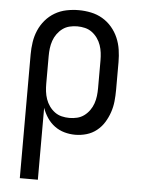

<svg xmlns="http://www.w3.org/2000/svg" viewBox="-53 -570 606 827"><g transform="rotate(5 250.0 -156.5)"><path d="M64 215V-320Q64 -347 68 -373.5Q72 -400 82.5 -424.5Q93 -449 110.5 -469.5Q128 -490 151 -503.5Q174 -517 200.5 -522.5Q227 -528 254 -528Q281 -528 307.5 -522.5Q334 -517 357 -503.5Q380 -490 397.5 -469.5Q415 -449 425.5 -424.5Q436 -400 440 -373.5Q444 -347 444 -320V-200Q444 -175 441.5 -150.5Q439 -126 431 -102.5Q423 -79 410 -58Q397 -37 377.5 -21.5Q358 -6 334 1Q310 8 285 8Q261 8 238 1.5Q215 -5 196 -19Q177 -33 163.5 -53Q150 -73 142 -96V215ZM254 -62Q271 -62 287.5 -66Q304 -70 317.5 -80Q331 -90 341 -104Q351 -118 356.5 -134Q362 -150 364 -166.5Q366 -183 366 -200V-320Q366 -337 364 -353.5Q362 -370 356.5 -386Q351 -402 341 -416Q331 -430 317.5 -440Q304 -450 287.5 -454Q271 -458 254 -458Q237 -458 220.5 -454Q204 -450 190.5 -440Q177 -430 167 -416Q157 -402 151.5 -386Q146 -370 144 -353.5Q142 -337 142 -320V-200Q142 -183 144 -166.5Q146 -150 151.5 -134Q157 -118 167 -104Q177 -90 190.5 -80Q204 -70 220.5 -66Q237 -62 254 -62Z"/></g></svg>

Font: Moesevka
Style: Regular
Weight: 400
Monospace: yes
Designer: Belleve Invis
Foundry: Belleve Invis
Version: Version 32.5.0; ttfautohint (v1.8.4)